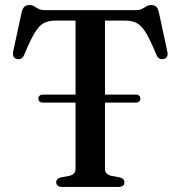

<svg xmlns="http://www.w3.org/2000/svg" viewBox="-20 -740 715 760"><path d="M132 -350Q132 -357 136.8 -361.2Q141.5 -365.5 149.5 -365.5H517.5Q526.5 -365.5 531 -361.2Q535.5 -357 535.5 -350Q535.5 -342.5 531 -338.2Q526.5 -334 517.5 -334H149Q141 -334 136.5 -338.2Q132 -342.5 132 -350ZM158.5 -700H516.5Q533 -700 542.8 -705.2Q552.5 -710.5 560.2 -715.2Q568 -720 578 -720Q590.5 -720 597.8 -713.8Q605 -707.5 608.5 -693L642.5 -535Q645 -523 641.2 -515.8Q637.5 -508.5 627.5 -506.5Q618.5 -504.5 611.2 -508.2Q604 -512 599.5 -522.5Q575.5 -580.5 558 -609.5Q540.5 -638.5 521.8 -648.5Q503 -658.5 474.5 -658.5H395.5V-71Q395.5 -60 402 -53.5Q408.5 -47 420.5 -44L453.5 -38Q472.5 -33 472.5 -18Q472.5 0 448 0H227Q214.5 0 208.5 -5Q202.5 -10 202.5 -18Q202.5 -33 221.5 -38L254.5 -44Q266.5 -47 272.8 -53.5Q279 -60 279 -71V-658.5H200.5Q172 -658.5 153.2 -648.5Q134.5 -638.5 117 -609.5Q99.5 -580.5 75.5 -522.5Q71 -512 63.8 -508.2Q56.5 -504.5 47 -506.5Q37.5 -508.5 33.8 -515.8Q30 -523 32 -535L66 -693Q70 -707.5 77 -713.8Q84 -720 97 -720Q107 -720 114.5 -715.2Q122 -710.5 132 -705.2Q142 -700 158.5 -700Z"/></svg>

Font: Fraunces Wonky
Style: Regular
Weight: 400
Version: Version 1.000;[b76b70a41]